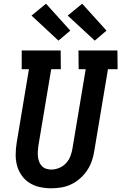

<svg xmlns="http://www.w3.org/2000/svg" viewBox="-20 -1007 654 1035"><path d="M257 8Q225 8 195 1.5Q165 -5 140 -20.5Q115 -36 97.5 -60.5Q80 -85 72 -114Q64 -143 64.5 -175Q65 -207 70 -238L136 -634H97V-735H307L308 -634H256L187 -222Q185 -207 184 -192Q183 -177 184.5 -163Q186 -149 191 -135.5Q196 -122 205.5 -112Q215 -102 228.5 -97.5Q242 -93 257 -93Q278 -93 299.5 -102Q321 -111 336.5 -128Q352 -145 360 -166.5Q368 -188 371 -209L442 -634H404L403 -735H613L614 -634H562L488 -192Q484 -166 475 -139.5Q466 -113 450 -89Q434 -65 412 -45.5Q390 -26 364 -13.5Q338 -1 310.5 3.5Q283 8 257 8ZM491 -788 345 -923 423 -987 554 -842ZM295 -788 150 -923 228 -987 359 -842Z"/></svg>

Font: Iosevka HT Extended
Style: Bold Italic
Weight: 700
Width: 7
Italic angle: -9°
Monospace: yes
Designer: Belleve Invis
Foundry: Belleve Invis
Version: Version 32.3.0; ttfautohint (v1.8.4)